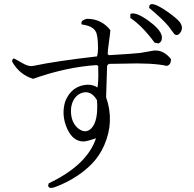

<svg xmlns="http://www.w3.org/2000/svg" viewBox="-20 -831 960 950"><path d="M718 -792Q716 -835 800 -779Q854 -742 870 -721Q890 -693 871 -668Q857 -650 842 -663L814 -701Q783 -738 718 -792ZM763 -616 745 -620Q682 -705 625 -742V-762Q651 -774 714 -729Q772 -687 780 -655Q781 -652 781 -650Q783 -623 763 -616ZM826 -538Q826 -509 805 -505Q735 -521 588 -516Q542 -515 518 -515L510 -506L505 -350Q547 -230 496 -113Q474 -62 436 -22Q367 49 264 90Q231 104 223 96Q219 93 218 88L221 76Q411 -14 455 -147Q409 -131 393 -131Q341 -131 312 -195Q282 -263 303 -330Q335 -408 413 -412Q442 -412 462 -398Q468 -422 466 -492Q466 -499 466 -505L458 -509Q307 -499 144 -441Q77 -461 40 -526Q40 -537 47 -542Q55 -540 94 -517Q117 -504 135 -504Q140 -504 150 -506Q252 -528 460 -552Q465 -568 465 -592Q465 -657 453 -676Q438 -703 384 -710Q378 -727 400 -735L410 -738Q482 -738 526 -682Q526 -671 516 -600Q513 -579 513 -563L519 -558Q640 -565 673 -569L742 -581H748Q786 -582 818 -548ZM460 -335Q431 -385 387 -372Q350 -360 336 -317Q331 -301 331 -284Q331 -223 369 -194Q404 -168 432 -196Q467 -232 460 -335Z"/></svg>

Font: cwTeXKai
Style: Medium
Weight: 500
Version: Version 1.17